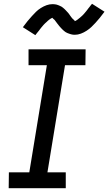

<svg xmlns="http://www.w3.org/2000/svg" viewBox="-20 -996 573 1016"><path d="M26 0 27 -84H135L228 -651H131V-735H433L432 -651H324L231 -84H328V0ZM167 -810 101 -852Q114 -870 126 -884.5Q138 -899 149 -911Q160 -923 170.5 -933.5Q181 -944 196 -953.5Q211 -963 226.5 -968.5Q242 -974 258 -974Q263 -974 268 -973.5Q273 -973 278 -972Q283 -971 287.5 -969Q292 -967 297 -965Q302 -963 306 -960.5Q310 -958 313.5 -955Q317 -952 321 -948.5Q325 -945 328 -941.5Q331 -938 334.5 -934.5Q338 -931 341 -927.5Q344 -924 346 -921Q348 -918 351.5 -913Q355 -908 358.5 -903.5Q362 -899 365 -896Q368 -893 372 -890Q376 -887 375 -884Q376 -884 380.5 -886Q385 -888 388 -890.5Q391 -893 395.5 -896.5Q400 -900 402 -901.5Q404 -903 406 -905Q408 -907 410.5 -909Q413 -911 415.5 -913.5Q418 -916 420.5 -918.5Q423 -921 425.5 -924Q428 -927 430.5 -930Q433 -933 436 -936.5Q439 -940 441.5 -943.5Q444 -947 447 -951Q450 -955 453.5 -959Q457 -963 460 -967.5Q463 -972 467 -976L533 -934Q520 -916 508 -901.5Q496 -887 485 -875Q474 -863 463.5 -853Q453 -843 438.5 -833.5Q424 -824 408 -818Q392 -812 376 -812Q371 -812 366 -812.5Q361 -813 356 -814.5Q351 -816 346.5 -817.5Q342 -819 337 -821Q332 -823 328 -825.5Q324 -828 320.5 -831Q317 -834 313 -837.5Q309 -841 306 -844.5Q303 -848 299.5 -851.5Q296 -855 293 -859Q290 -863 288 -865.5Q286 -868 282 -873Q278 -878 275 -882.5Q272 -887 269 -890.5Q266 -894 262 -896.5Q258 -899 258 -902Q257 -902 253 -900Q249 -898 246 -896Q243 -894 238.5 -890.5Q234 -887 232 -885Q230 -883 228 -881Q226 -879 223.5 -877Q221 -875 218.5 -872.5Q216 -870 213.5 -867.5Q211 -865 208.5 -862Q206 -859 203.5 -856Q201 -853 198 -849.5Q195 -846 192.5 -842.5Q190 -839 187 -835Q184 -831 180.5 -827Q177 -823 174 -819Q171 -815 167 -810Z"/></svg>

Font: Iosevka Custom Medium Oblique
Style: Regular
Weight: 500
Italic angle: -9°
Designer: Belleve Invis
Foundry: Belleve Invis
Version: Version 27.0.1